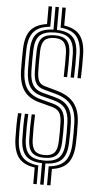

<svg xmlns="http://www.w3.org/2000/svg" viewBox="-64 -942 557 1078"><g transform="rotate(5 214.0 -403.5)"><path d="M205 96.5V-23.8Q142 -25.5 113.8 -54.5Q85.5 -83.5 83 -147.5Q80.8 -226 85 -291.8H104Q100.2 -224 102.5 -148Q104.5 -89.8 130.8 -64.5Q157 -39.2 215 -39.2Q272.5 -39.2 298.4 -64.6Q324.2 -90 326.8 -148.5Q327.8 -175.5 328 -205.6Q328.2 -235.8 327.2 -262.8Q325.5 -314.8 304.5 -342.2Q283.5 -369.8 237.5 -381.5L171.2 -398.8Q125 -410.8 103.8 -442.4Q82.5 -474 81 -533.8Q80.2 -563 80.5 -592.8Q80.8 -622.5 81.5 -653.5Q83.5 -717 112 -745.6Q140.5 -774.2 203.8 -776.2V-904.5H223.2V-776.2Q285 -774.5 312.9 -745.8Q340.8 -717 343 -653Q343.8 -625.8 343.5 -589.9Q343.2 -554 342 -517H322.8Q323.8 -554.2 324.1 -589.9Q324.5 -625.5 323.8 -652.2Q321.8 -710.5 296.4 -735.6Q271 -760.8 214.5 -760.8Q155.5 -760.8 129.1 -735.8Q102.8 -710.8 101 -652.8Q100.2 -622 100 -592.5Q99.8 -563 100.5 -534.2Q101.8 -481.8 119.2 -454.5Q136.8 -427.2 175.5 -417.2L241.5 -400Q295.2 -386.2 319.9 -354.2Q344.5 -322.2 346.5 -263.5Q348.8 -208.5 346 -147.8Q343.5 -83.5 315.1 -54.5Q286.8 -25.5 224.2 -23.8V96.5ZM215 -54.8Q167 -54.8 145.4 -76.5Q123.8 -98.2 121.8 -148.8Q120.8 -188.2 121.1 -221.9Q121.5 -255.5 123.2 -291.8H142.2Q140.8 -254.8 140.4 -221.6Q140 -188.5 141.2 -149.5Q142.8 -107 159.9 -88.6Q177 -70.2 215 -70.2Q252.2 -70.2 269.2 -88.8Q286.2 -107.2 288 -150.2Q290.5 -210.2 288.5 -261.2Q287.2 -299.2 273.9 -318Q260.5 -336.8 229.2 -344.5L162.2 -362Q101.5 -377.8 72.9 -418.4Q44.2 -459 42.2 -532.5Q41.5 -562.2 41.8 -592.6Q42 -623 42.8 -654.8Q45 -724.5 73.6 -759.9Q102.2 -795.2 165 -804.2V-904.5H184.5V-790.5Q121.2 -785.2 92.8 -753Q64.2 -720.8 62 -654Q61.2 -622.8 61 -592.5Q60.8 -562.2 61.5 -533Q63.2 -466.5 88.2 -430.4Q113.2 -394.2 166.8 -380.5L233.5 -363Q272 -353.2 289.1 -330.1Q306.2 -307 307.8 -262Q310 -209.8 307.2 -149.2Q305.2 -98.8 283.9 -76.8Q262.5 -54.8 215 -54.8ZM361.5 -517Q362.5 -553.2 362.9 -589.5Q363.2 -625.8 362.5 -653.5Q360 -720.8 332 -753.1Q304 -785.5 242.5 -790.5V-904.5H262V-804.2Q323.2 -795.5 351.2 -759.9Q379.2 -724.2 381.8 -654.5Q382.5 -625.5 382.2 -588.9Q382 -552.2 380.8 -517ZM243.8 96.5V-9.5Q305.8 -14.8 334.2 -47.1Q362.8 -79.5 365.5 -147Q366.5 -174 366.8 -205.1Q367 -236.2 366 -264.2Q363.8 -330 335.1 -366.1Q306.5 -402.2 245.8 -418.2L180 -436.2Q148.5 -444.5 134.6 -466.9Q120.8 -489.2 119.8 -535Q119 -563.2 119.2 -592.4Q119.5 -621.5 120.2 -652Q121.8 -702 143.6 -723.6Q165.5 -745.2 214.5 -745.2Q261 -745.2 281.8 -723.5Q302.5 -701.8 304.2 -651.8Q305 -625.2 304.8 -590Q304.5 -554.8 303.2 -517H284.2Q285 -555 285.4 -589.9Q285.8 -624.8 285 -651Q283.5 -693.2 267.1 -711.5Q250.8 -729.8 214.5 -729.8Q175.5 -729.8 158.2 -711.6Q141 -693.5 139.5 -651.2Q138.8 -621 138.6 -592.4Q138.5 -563.8 139.2 -535.5Q140 -497.5 150.1 -479.5Q160.2 -461.5 184.5 -455.2L250 -436.8Q318.2 -418.2 350.5 -377.6Q382.8 -337 385.2 -265Q386.5 -236.8 386.2 -205.1Q386 -173.5 384.8 -146.2Q382 -76 353.5 -40.2Q325 -4.5 263 4V96.5ZM166.2 96.5V4.2Q104 -4.5 75.5 -40.2Q47 -76 44.2 -146.2Q43.2 -184 43.5 -220.8Q43.8 -257.5 46.5 -291.8H65.8Q61.2 -229.2 63.8 -146.8Q66.2 -79.5 94.6 -47.1Q123 -14.8 185.5 -9.2V96.5Z"/></g></svg>

Font: Big Shoulders Inline Text SemiBold
Style: Regular
Weight: 600
Designer: Patric King
Foundry: XO Type Co
Version: Version 1.000